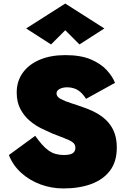

<svg xmlns="http://www.w3.org/2000/svg" viewBox="-20 -1030 712 1080"><path d="M178 -266 30 -158Q52 -101 98.5 -58.5Q145 -16 207 7Q269 30 336 30Q426 30 493.5 5Q561 -20 599 -70.5Q637 -121 637 -200Q637 -244 625 -279Q613 -314 589.5 -341Q566 -368 533 -388Q500 -408 458 -423Q417 -438 380.5 -449.5Q344 -461 321 -473.5Q298 -486 298 -504Q298 -515 305.5 -522.5Q313 -530 326.5 -534.5Q340 -539 358 -539Q378 -539 396.5 -533Q415 -527 432 -512.5Q449 -498 464 -474L627 -564Q613 -600 580 -636Q547 -672 490.5 -696Q434 -720 347 -720Q265 -720 203.5 -694Q142 -668 108 -620.5Q74 -573 74 -510Q74 -455 95 -416Q116 -377 147.5 -350.5Q179 -324 213 -307.5Q247 -291 272 -280Q312 -264 341.5 -253Q371 -242 387.5 -230.5Q404 -219 404 -199Q404 -184 396.5 -175Q389 -166 374.5 -162Q360 -158 340 -158Q315 -158 293.5 -164Q272 -170 253 -183.5Q234 -197 216 -217.5Q198 -238 178 -266ZM347 -860 427 -780 567 -870 347 -1010 127 -870 267 -780Z"/></svg>

Font: Jost Black
Style: Regular
Weight: 900
Version: Version 3.710